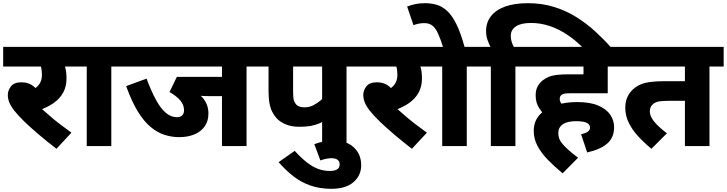

<svg xmlns="http://www.w3.org/2000/svg" viewBox="-20 -916 4558 1204"><path d="M362 -499 371 -538Q382 -517 389.5 -491Q397 -465 397 -423Q397 -374 376.5 -336Q356 -298 316.5 -270Q277 -242 222 -224V-251Q252 -225 284 -196.5Q316 -168 352.5 -140Q389 -112 428 -84L334 17Q277 -27 225.5 -70.5Q174 -114 134 -152.5Q94 -191 69 -223Q46 -253 37.5 -276Q29 -299 29 -320Q29 -349 48.5 -374.5Q68 -400 115 -400Q160 -400 191 -374.5Q222 -349 250 -299L167 -342Q206 -361 224.5 -385.5Q243 -410 243 -447Q243 -477 236 -500Q229 -523 217 -541L261 -499H0V-622H464V-499Z M678 -499V0H524V-499H449V-622H769V-499Z M1526 -499V0H1372V-313H1304Q1277 -313 1255.5 -314Q1234 -315 1222 -318L1145 -382Q1212 -347 1249.5 -304.5Q1287 -262 1287 -204Q1287 -157 1263.5 -123.5Q1240 -90 1198.5 -73Q1157 -56 1103 -56Q1058 -56 1013 -70Q968 -84 925.5 -119Q883 -154 844.5 -216.5Q806 -279 771 -376L899 -423Q929 -343 958.5 -289Q988 -235 1020.5 -208Q1053 -181 1090 -181Q1110 -181 1122 -192Q1134 -203 1134 -225Q1134 -258 1111 -285.5Q1088 -313 1043 -339L1089 -434H1372V-499H754V-622H1616V-499Z M2153 -499V0H2000V-218L2048 -177Q2014 -156 1985 -143.5Q1956 -131 1926.5 -126Q1897 -121 1858 -121Q1807 -121 1771 -136.5Q1735 -152 1715 -174Q1699 -192 1687.5 -214Q1676 -236 1670 -268Q1664 -300 1664 -347V-499H1601V-622H2243V-499ZM2000 -499H1818V-351Q1818 -323 1819.5 -306Q1821 -289 1826 -278.5Q1831 -268 1838 -260Q1847 -251 1859.5 -247Q1872 -243 1890 -243Q1920 -243 1946 -256.5Q1972 -270 1992 -287.5Q2012 -305 2021 -319L2000 -227Z M1951 -12Q1981 -23 2010.5 -29Q2040 -35 2071 -35Q2152 -35 2198.5 8Q2245 51 2245 120Q2245 184 2197 226Q2149 268 2057 268Q1986 268 1927 247.5Q1868 227 1819.5 189Q1771 151 1727 101L1828 30Q1870 76 1906.5 104Q1943 132 1977.5 144Q2012 156 2049 156Q2078 156 2094 146Q2110 136 2110 115Q2110 101 2103.5 92.5Q2097 84 2085.5 80Q2074 76 2058 76Q2042 76 2023.5 80Q2005 84 1989 90Z M2591 -499 2600 -538Q2611 -517 2618.5 -491Q2626 -465 2626 -423Q2626 -374 2605.5 -336Q2585 -298 2545.5 -270Q2506 -242 2451 -224V-251Q2481 -225 2513 -196.5Q2545 -168 2581.5 -140Q2618 -112 2657 -84L2563 17Q2506 -27 2454.5 -70.5Q2403 -114 2363 -152.5Q2323 -191 2298 -223Q2275 -253 2266.5 -276Q2258 -299 2258 -320Q2258 -349 2277.5 -374.5Q2297 -400 2344 -400Q2389 -400 2420 -374.5Q2451 -349 2479 -299L2396 -342Q2435 -361 2453.5 -385.5Q2472 -410 2472 -447Q2472 -477 2465 -500Q2458 -523 2446 -541L2490 -499H2229V-622H2693V-499Z M2907 -499V0H2753V-499H2678V-622H2998V-499ZM2760 -615Q2743 -670 2727.5 -704.5Q2712 -739 2692 -755Q2672 -771 2641 -771Q2622 -771 2604.5 -767.5Q2587 -764 2573 -758L2533 -875Q2558 -885 2585.5 -890.5Q2613 -896 2645 -896Q2684 -896 2718.5 -886Q2753 -876 2784 -847.5Q2815 -819 2842.5 -763.5Q2870 -708 2895 -615Z M3291 -896Q3379 -896 3454.5 -872.5Q3530 -849 3594 -809Q3658 -769 3712.5 -719Q3767 -669 3815 -615H3637Q3589 -664 3536 -699Q3483 -734 3426.5 -753Q3370 -772 3310 -772Q3247 -772 3215 -750.5Q3183 -729 3183 -691Q3183 -670 3189.5 -650.5Q3196 -631 3206 -615H3059Q3046 -640 3037 -666Q3028 -692 3028 -721Q3028 -774 3058 -813.5Q3088 -853 3146.5 -874.5Q3205 -896 3291 -896ZM3058 -499H2983V-622H3303V-499H3212V0H3058Z M3409 -180Q3383 -205 3361 -238Q3339 -271 3339 -319Q3339 -351 3351.5 -374Q3364 -397 3383 -412Q3401 -426 3422 -434.5Q3443 -443 3473.5 -446.5Q3504 -450 3550 -450H3639V-499H3288V-622H3881V-499H3791V-331H3551Q3528 -331 3518 -328.5Q3508 -326 3501 -321Q3495 -316 3492.5 -310Q3490 -304 3490 -295Q3490 -278 3504.5 -261.5Q3519 -245 3542 -230ZM3624 -74Q3651 -80 3665.5 -90Q3680 -100 3680 -116Q3680 -135 3660 -145.5Q3640 -156 3592 -156Q3537 -156 3509 -136.5Q3481 -117 3481 -82Q3481 -65 3486.5 -48.5Q3492 -32 3506.5 -14.5Q3521 3 3545 24.5Q3569 46 3605 73L3508 171Q3454 126 3413.5 84Q3373 42 3350 -2Q3327 -46 3327 -95Q3327 -156 3364.5 -196.5Q3402 -237 3464 -256.5Q3526 -276 3599 -276Q3682 -276 3733 -253.5Q3784 -231 3807.5 -195.5Q3831 -160 3831 -118Q3831 -54 3788.5 -16.5Q3746 21 3662 40Z M4429 -499V0H4275V-284H4184Q4136 -284 4112.5 -280Q4089 -276 4075 -263Q4065 -255 4060 -243.5Q4055 -232 4055 -217Q4055 -197 4067.5 -175Q4080 -153 4104 -129.5Q4128 -106 4162 -80L4065 17Q4020 -20 3982.5 -60.5Q3945 -101 3923 -146Q3901 -191 3901 -240Q3901 -279 3914.5 -308Q3928 -337 3951 -357Q3971 -375 3996 -386Q4021 -397 4058.5 -402Q4096 -407 4153 -407H4275V-499H3867V-622H4518V-499Z"/></svg>

Font: Noto Sans Devanagari ExtraBold
Style: Regular
Weight: 800
Version: Version 2.003